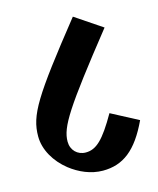

<svg xmlns="http://www.w3.org/2000/svg" viewBox="-97 -707 626 759"><g transform="rotate(-15 216.0 -327.5)"><path d="M231 -18C314 -18 372 -62 424 -173L314 -231C259 -135 227 -105 184 -105C150 -105 125 -130 125 -165C125 -225 168 -292 383 -563L273 -637C58 -367 18 -302 18 -215C18 -160 50 -106 98 -68C135 -39 182 -18 231 -18Z"/></g></svg>

Font: Noto Serif Devanagari ExtraCondensed ExtraBold
Style: Regular
Weight: 800
Width: 2
Designer: Universal Thirst, Indian Type Foundry and the Monotype Design Team
Foundry: Monotype Imaging Inc.
Version: Version 2.004